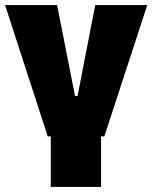

<svg xmlns="http://www.w3.org/2000/svg" viewBox="-26 -540 603 760"><path d="M163 0H175V200H374V0H387L557 -520H351L281 -160H271L200 -520H-6Z"/></svg>

Font: Fixel Text Black
Style: Regular
Weight: 900
Width: 4
Designer: AlfaBravo + MacPaw
Foundry: Kyrylo Tkachov, Marchela Mozhyna, Serhii Makarenko, Maria Weinstein, Zakhar Kryvoshyya
Version: Version 1.211